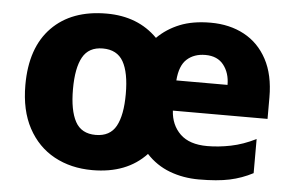

<svg xmlns="http://www.w3.org/2000/svg" viewBox="-45 -622 1062 695"><g transform="rotate(5 486.5 -274.5)"><path d="M694 -559Q763 -559 816 -530.5Q869 -502 899 -446Q929 -390 929 -308V-230H585Q588 -178 621.5 -145.5Q655 -113 720 -113Q761 -113 805.5 -122Q850 -131 896 -154V-30Q856 -9 811.5 0.5Q767 10 700 10Q643 10 594 -8.5Q545 -27 509 -66Q438 10 313 10Q235 10 174.5 -23Q114 -56 79.5 -120Q45 -184 45 -276Q45 -412 117 -485.5Q189 -559 316 -559Q430 -559 501 -487Q535 -521 582 -540Q629 -559 694 -559ZM685 -441Q644 -441 618 -417.5Q592 -394 588 -340H774Q774 -383 751.5 -412Q729 -441 685 -441ZM313 -432Q262 -432 240 -392.5Q218 -353 218 -276Q218 -199 240 -158.5Q262 -118 314 -118Q366 -118 388 -158Q410 -198 410 -275Q410 -353 387.5 -392.5Q365 -432 313 -432Z"/></g></svg>

Font: Noto Sans Thai Looped ExtraBold
Style: Regular
Weight: 800
Designer: Sasikarn Vongin, Ben Mitchell
Foundry: The Fontpad Ltd
Version: Version 1.001; ttfautohint (v1.8.4.7-5d5b)